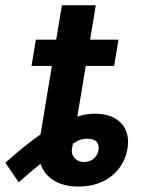

<svg xmlns="http://www.w3.org/2000/svg" viewBox="-28 -696 562 728"><path d="M206.7 -676.1 185 -545.5H108L91.6 -446H168.7L125.7 -186.4C85.6 -158.7 41.9 -123.2 -7.8 -78.8L43 -5C73.5 -32 100.9 -55.4 125.4 -74.9C144.5 -18.5 198.2 11.4 269.2 11.4C383.5 11.4 443.9 -60 455.3 -132.5C468.8 -208.1 424 -264.9 331.7 -264.9C309.7 -264.9 288 -261.4 265.3 -253.9L297.2 -446H404.8L421.2 -545.5H313.6L335.2 -676.1ZM245 -132.1 248.6 -152C273.8 -167.6 287.3 -170.1 302.6 -170.1C338.8 -170.1 349.1 -150.9 345.5 -127.5C340.9 -97.7 317.1 -81.7 290.5 -81.7C260.7 -81.7 240.1 -104 245 -132.1Z"/></svg>

Font: Margiela Sans Semi Bold
Style: Italic
Weight: 600
Italic angle: -9.39999°
Designer: Stefan Endress, Andreas Faust
Version: Version 1.100;FEAKit 1.0